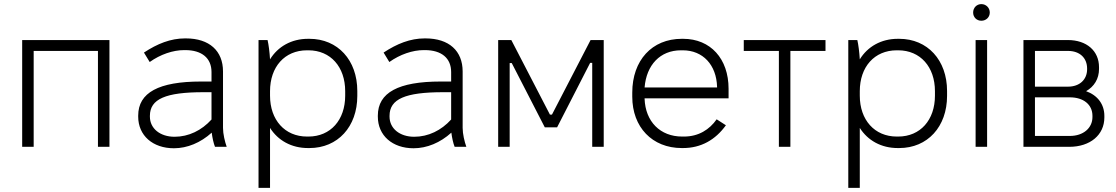

<svg xmlns="http://www.w3.org/2000/svg" viewBox="-20 -715 5436 935"><path d="M88 0H144V-467H457V0H513V-520H88Z M827 7C892 7 957 -20 1011 -69C1014 -45 1020 -17 1027 0H1084C1075 -25 1066 -63 1066 -92V-367C1066 -467 1000 -528 885 -528H881C811 -528 746 -502 681 -459L709 -413C761 -450 822 -471 877 -471H882C963 -471 1010 -432 1010 -364V-318H959C753 -318 653 -264 653 -152V-147C653 -55 724 7 827 7ZM830 -49C760 -49 710 -89 710 -147V-151C710 -233 787 -266 971 -266H1010V-133C962 -80 899 -49 830 -49Z M1239 200H1295V-92C1334 -31 1399 6 1480 6H1487C1625 6 1720 -98 1720 -248V-272C1720 -422 1625 -526 1487 -526H1480C1399 -526 1333 -488 1295 -426C1293 -461 1288 -499 1283 -520H1239ZM1475 -50C1367 -50 1295 -131 1295 -249V-271C1295 -389 1366 -470 1475 -470H1482C1590 -470 1661 -389 1661 -271V-249C1661 -131 1590 -50 1482 -50Z M1994 7C2059 7 2124 -20 2178 -69C2181 -45 2187 -17 2194 0H2251C2242 -25 2233 -63 2233 -92V-367C2233 -467 2167 -528 2052 -528H2048C1978 -528 1913 -502 1848 -459L1876 -413C1928 -450 1989 -471 2044 -471H2049C2130 -471 2177 -432 2177 -364V-318H2126C1920 -318 1820 -264 1820 -152V-147C1820 -55 1891 7 1994 7ZM1997 -49C1927 -49 1877 -89 1877 -147V-151C1877 -233 1954 -266 2138 -266H2177V-133C2129 -80 2066 -49 1997 -49Z M2406 0H2462V-408H2472L2633 -95H2693L2854 -409H2864V0H2920V-520H2856L2668 -157H2658L2470 -520H2406Z M3300 6H3306C3394 6 3464 -34 3515 -105L3470 -134C3435 -84 3382 -50 3311 -50H3302C3195 -50 3123 -123 3119 -234V-236H3528V-283C3528 -429 3440 -526 3307 -526H3300C3155 -526 3059 -421 3059 -264V-244C3059 -96 3156 6 3300 6ZM3119 -289C3128 -399 3195 -470 3296 -470H3305C3403 -470 3469 -399 3472 -292V-289Z M3773 0H3829V-467H4000V-520H3602V-467H3773Z M4111 200H4167V-92C4206 -31 4271 6 4352 6H4359C4497 6 4592 -98 4592 -248V-272C4592 -422 4497 -526 4359 -526H4352C4271 -526 4205 -488 4167 -426C4165 -461 4160 -499 4155 -520H4111ZM4347 -50C4239 -50 4167 -131 4167 -249V-271C4167 -389 4238 -470 4347 -470H4354C4462 -470 4533 -389 4533 -271V-249C4533 -131 4462 -50 4354 -50Z M4759 -614C4782 -614 4800 -631 4800 -654C4800 -677 4782 -695 4759 -695C4736 -695 4719 -677 4719 -654C4719 -631 4736 -614 4759 -614ZM4731 0H4787V-520H4731Z M4964 0H5187C5289 0 5358 -58 5358 -143V-151C5358 -207 5325 -251 5269 -271C5308 -293 5332 -331 5332 -379V-388C5332 -467 5272 -520 5180 -520H4964ZM5020 -293V-467H5181C5238 -467 5274 -433 5274 -381V-378C5274 -327 5237 -293 5181 -293ZM5020 -53V-241H5190C5256 -241 5300 -206 5300 -151V-145C5300 -91 5255 -53 5190 -53Z"/></svg>

Font: Fixel Text Light
Style: Regular
Weight: 300
Width: 4
Designer: AlfaBravo + MacPaw
Foundry: Kyrylo Tkachov, Marchela Mozhyna, Serhii Makarenko, Maria Weinstein, Zakhar Kryvoshyya
Version: Version 1.211